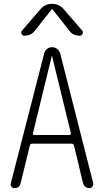

<svg xmlns="http://www.w3.org/2000/svg" viewBox="-20 -975 540 995"><path d="M311.5 -925.8 406.2 -816.4Q412.1 -808.6 407.7 -799.3Q403.3 -790 393.6 -790Q357.4 -790 338.9 -816.4L252 -926.8Q251 -927.7 250 -927.7L248 -926.8L161.1 -816.4Q141.6 -790 106.4 -790Q96.7 -790 91.8 -798.8Q86.9 -807.6 93.8 -816.4L188.5 -925.8Q211.9 -955.1 249.5 -955.1Q287.1 -955.1 311.5 -925.8ZM150.4 -283.2Q149.4 -280.3 151.4 -277.8Q153.3 -275.4 157.2 -275.4H340.8Q343.8 -275.4 345.7 -277.8Q347.7 -280.3 347.7 -283.2L250 -683.6Q250 -684.6 249 -684.6Q248 -684.6 248 -683.6ZM55.7 0Q45.9 0 39.6 -7.3Q33.2 -14.6 36.1 -25.4L209 -698.2Q211.9 -711.9 223.6 -721.2Q235.4 -730.5 250 -730.5Q264.6 -730.5 276.4 -721.2Q288.1 -711.9 292 -698.2L462.9 -26.4Q464.8 -16.6 459 -8.3Q453.1 0 443.4 0Q431.6 0 422.4 -7.3Q413.1 -14.6 410.2 -26.4L363.3 -221.7Q361.3 -229.5 351.6 -230.5H146.5Q136.7 -230.5 134.8 -221.7L86.9 -25.4Q80.1 0 55.7 0Z"/></svg>

Font: Rounded Mgen+ 2m light
Style: Regular
Weight: 200
Designer: [Source Han Sans]
Ryoko NISHIZUKA  (kana & ideographs); Paul D. Hunt (Latin, Greek & Cyrillic); Wenlong ZHANG  (bopomofo
Version: Version 1.059.20150602